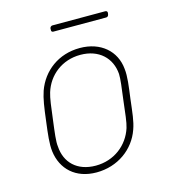

<svg xmlns="http://www.w3.org/2000/svg" viewBox="-98 -709 709 797"><g transform="rotate(-15 256.5 -310.5)"><path d="M197 -603H424C430 -603 434 -607 435 -613L436 -619C437 -625 433 -629 427 -629H200C195 -629 190 -625 189 -619V-613C188 -607 191 -603 197 -603ZM220 8C311 8 385 -46 412 -124C424 -157 427 -193 434 -251C441 -304 447 -344 443 -377C436 -455 375 -509 285 -509C193 -509 123 -455 95 -377C84 -345 79 -309 72 -252C65 -197 60 -157 64 -124C74 -46 130 8 220 8ZM224 -20C144 -20 96 -68 92 -138C89 -159 94 -196 101 -251C107 -301 112 -341 119 -363C140 -432 201 -481 280 -481C360 -481 410 -432 415 -363C416 -342 411 -305 404 -251C398 -200 394 -160 387 -138C365 -69 303 -20 224 -20Z"/></g></svg>

Font: Barlow Thin
Style: Italic
Weight: 250
Italic angle: -7°
Designer: Jeremy Tribby
Foundry: Tribby Type
Version: Version 1.422;hotconv 1.0.109;makeotfexe 2.5.65596